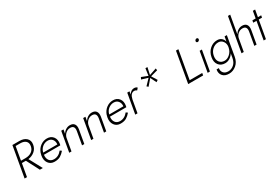

<svg xmlns="http://www.w3.org/2000/svg" viewBox="108 -2188 5577 3826"><g transform="rotate(-30 2896.5 -275.0)"><path d="M199 -343H304Q387 -343 444 -383Q501 -423 514 -497Q527 -571 484 -611Q441 -651 359 -651H253ZM191 -294 139 0H84L207 -700H367Q471 -700 528.5 -645.5Q586 -591 569 -497Q554 -414 492.5 -361.5Q431 -309 343 -297L503 0H435L283 -294Z M989 -262Q997 -332 960.5 -378Q924 -424 857 -424Q791 -424 735.5 -380Q680 -336 663 -262ZM654 -217Q644 -136 680.5 -87.5Q717 -39 788 -39Q892 -39 968 -134L1005 -107Q958 -51 906.5 -20.5Q855 10 773 10Q682 10 633 -58.5Q584 -127 603 -231Q611 -271 619 -291Q650 -372 717 -421Q784 -470 866 -470Q957 -470 1006 -406.5Q1055 -343 1037 -242Q1036 -237 1033.5 -228Q1031 -219 1030 -217Z M1458 -296Q1480 -421 1372 -421Q1317 -421 1272.5 -383Q1228 -345 1214 -289L1163 0H1111L1192 -460H1244L1228 -370Q1257 -416 1300.5 -443Q1344 -470 1393 -470Q1464 -470 1494.5 -426Q1525 -382 1511 -302L1458 0H1406Z M1963 -296Q1985 -421 1877 -421Q1822 -421 1777.5 -383Q1733 -345 1719 -289L1668 0H1616L1697 -460H1749L1733 -370Q1762 -416 1805.5 -443Q1849 -470 1898 -470Q1969 -470 1999.5 -426Q2030 -382 2016 -302L1963 0H1911Z M2508 -262Q2516 -332 2479.5 -378Q2443 -424 2376 -424Q2310 -424 2254.5 -380Q2199 -336 2182 -262ZM2173 -217Q2163 -136 2199.5 -87.5Q2236 -39 2307 -39Q2411 -39 2487 -134L2524 -107Q2477 -51 2425.5 -20.5Q2374 10 2292 10Q2201 10 2152 -58.5Q2103 -127 2122 -231Q2130 -271 2138 -291Q2169 -372 2236 -421Q2303 -470 2385 -470Q2476 -470 2525 -406.5Q2574 -343 2556 -242Q2555 -237 2552.5 -228Q2550 -219 2549 -217Z M2905 -399Q2877 -421 2849 -421Q2762 -421 2734 -294L2682 0H2630L2711 -460H2763L2751 -394Q2803 -470 2870 -470Q2918 -470 2942 -442Z M3268 -700H3314L3279 -537L3444 -593L3450 -548L3285 -503L3363 -376L3320 -348L3254 -484L3138 -348L3105 -376L3228 -504L3080 -548L3102 -593L3245 -537Z M3971 -700H4026L3912 -52H4201L4192 0H3848Z M4446 -705Q4462 -705 4471 -694Q4480 -683 4477 -668Q4474 -653 4461.5 -642Q4449 -631 4433 -631Q4417 -631 4408.5 -642Q4400 -653 4403 -668Q4406 -683 4418.5 -694Q4431 -705 4446 -705ZM4377 -460H4429L4348 0H4296Z M4782 -470Q4840 -470 4878.5 -439Q4917 -408 4932 -353L4951 -460H5003L4924 -10Q4904 104 4828.5 167Q4753 230 4661 230Q4566 230 4516.5 174.5Q4467 119 4483 30H4536Q4525 95 4561.5 138Q4598 181 4670 181Q4740 181 4798 132Q4856 83 4872 -10L4889 -107Q4855 -53 4805 -21.5Q4755 10 4697 10Q4602 10 4550.5 -56Q4499 -122 4518 -230Q4537 -338 4612 -404Q4687 -470 4782 -470ZM4571 -230Q4556 -142 4597 -90.5Q4638 -39 4713 -39Q4778 -39 4836.5 -93.5Q4895 -148 4910 -229L4912 -236Q4925 -313 4885 -367Q4845 -421 4780 -421Q4705 -421 4645.5 -369Q4586 -317 4571 -230Z M5422 -296Q5444 -421 5336 -421Q5281 -421 5237 -384.5Q5193 -348 5179 -293L5127 0H5075L5213 -780H5265L5193 -371Q5222 -417 5265 -443.5Q5308 -470 5357 -470Q5428 -470 5458.5 -426Q5489 -382 5475 -302L5422 0H5370Z M5694 -620H5746L5718 -460H5793L5784 -411H5709L5637 0H5585L5657 -411H5582L5591 -460H5666Z"/></g></svg>

Font: Renner* Light
Style: Light Italic
Weight: 300
Italic angle: -10°
Version: Version 003.000 ; ttfautohint (v0.97) -l 8 -r 50 -G 200 -x 1